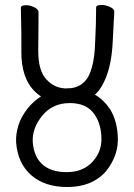

<svg xmlns="http://www.w3.org/2000/svg" viewBox="-20 -735 540 773"><path d="M251 18Q161 18 106.5 -29Q52 -76 45 -160Q43 -195 54 -230Q65 -265 91 -298Q113 -326 145 -347Q128 -358 114 -373Q66 -426 66 -525V-600L64 -704Q64 -714 85 -714Q102 -714 118.5 -705.5Q135 -697 135 -687V-650Q134 -600 134 -529Q134 -449 168 -414Q199 -381 243 -379Q253 -380 263 -380H266Q311 -386 334 -424Q360 -469 363 -564Q367 -638 367 -705Q367 -715 389 -715Q406 -715 423 -707Q440 -699 440 -689Q440 -676 438 -649Q436 -618 434 -570Q429 -453 389 -387Q378 -368 362 -354Q398 -333 424 -294Q450 -251 454 -190Q460 -113 408 -47Q352 18 251 18ZM248 -42Q336 -42 375 -116Q391 -148 388 -189Q384 -248 353 -284Q322 -320 261 -320Q191 -320 149.5 -268.5Q108 -217 112 -161Q117 -103 151.5 -72.5Q186 -42 248 -42Z"/></svg>

Font: LXGW WenKai Mono Lite
Style: Regular
Weight: 400
Monospace: yes
Designer: LXGW / Fontworks Inc.
Foundry: LXGW / Fontworks Inc.
Version: Version 1.520; June 14, 2025